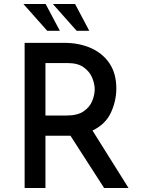

<svg xmlns="http://www.w3.org/2000/svg" viewBox="-20 -939 704 959"><path d="M300 -725Q376 -725 435 -698.5Q494 -672 527.5 -621.5Q561 -571 561 -497Q561 -435 534 -376.5Q507 -318 442 -287L622 0H500L332 -261Q323 -261 314 -261H207V0H103V-725ZM312 -362Q368 -362 398.5 -383.5Q429 -405 441 -435.5Q453 -466 453 -493Q453 -520 440.5 -550.5Q428 -581 398.5 -602.5Q369 -624 318 -624H207V-362ZM97 -919H208L279 -785H216ZM244 -919H355L426 -785H363Z"/></svg>

Font: Reem Kufi Ink
Style: Regular
Weight: 400
Designer: Khaled Hosny
Version: Version 1.7